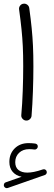

<svg xmlns="http://www.w3.org/2000/svg" viewBox="-26 -616 288 1023"><path d="M-4.9 376Q-6.8 370.1 -4.4 363.8Q-2 357.4 4.4 355.5L89.4 325.7Q59.6 320.3 41.7 299.8Q23.9 279.3 23.9 246.6Q23.9 203.1 52.2 174.8Q80.6 146.5 126.5 146.5Q134.3 146.5 144.5 147.2Q154.8 147.9 161.6 148.9Q176.3 151.9 175.3 166Q174.8 172.4 169.4 177Q164.1 181.6 157.2 180.7Q152.3 179.7 143.8 179.2Q135.3 178.7 129.4 178.7Q96.2 178.7 75.7 198.2Q55.2 217.8 55.2 248Q55.2 275.9 72.5 289.8Q89.8 303.7 119.6 303.7Q135.3 303.7 155.3 299.8Q175.3 295.9 202.6 286.6Q209.5 284.2 215.3 287.6Q221.2 291 222.7 297.4Q224.6 303.7 221.4 309.3Q218.3 314.9 212.9 316.4L15.1 385.7Q8.8 387.7 3.2 384.8Q-2.4 381.8 -4.9 376ZM75.7 -565.9Q74.2 -577.1 81.3 -586.2Q88.4 -595.2 99.1 -596.2Q110.4 -597.7 119.4 -590.8Q128.4 -584 129.9 -572.8Q138.2 -512.7 142.8 -465.6Q147.5 -418.5 149.7 -371.1Q151.9 -323.7 151.9 -261.7Q151.9 -198.2 149.4 -128.7Q147 -59.1 142.1 1.5Q141.1 12.2 132.3 19.8Q123.5 27.3 112.3 26.4Q101.6 25.4 94 16.8Q86.4 8.3 87.4 -2.4Q92.8 -63 95.2 -132.1Q97.7 -201.2 97.7 -263.7Q97.7 -323.7 95.5 -369.1Q93.3 -414.6 88.6 -460.2Q84 -505.9 75.7 -565.9Z"/></svg>

Font: Mikhak-DS2-FD Light
Style: Regular
Weight: 300
Designer: Amin Abedi
Version: Version 3.2